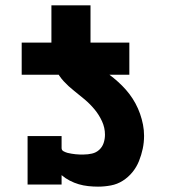

<svg xmlns="http://www.w3.org/2000/svg" viewBox="-20 -689 640 717"><path d="M61 -410V-530H172V-669H318V-530H463V-410ZM346 8Q328 8 309.5 6Q291 4 274 -1Q257 -6 240.5 -14.5Q224 -23 210 -35V0H83V-181H210V-136Q210 -128 217.5 -124Q225 -120 232.5 -118Q240 -116 247.5 -115Q255 -114 262.5 -113Q270 -112 277.5 -112Q285 -112 293 -112Q308 -112 323.5 -115.5Q339 -119 350.5 -129.5Q362 -140 367 -155Q372 -170 372 -186Q372 -212 361 -236Q350 -260 333.5 -280Q317 -300 297 -317Q277 -334 256.5 -350Q236 -366 218 -385.5Q200 -405 189 -428.5Q178 -452 175 -478Q172 -504 172 -530H318Q318 -509 322.5 -488Q327 -467 340 -451Q353 -435 370.5 -423Q388 -411 404.5 -397.5Q421 -384 436 -369Q451 -354 463.5 -337.5Q476 -321 486 -302.5Q496 -284 503 -264Q510 -244 514 -223.5Q518 -203 518 -182Q518 -157 513 -133.5Q508 -110 499 -87.5Q490 -65 474.5 -46Q459 -27 438.5 -14Q418 -1 394 3.5Q370 8 346 8Z"/></svg>

Font: Iosevka Curly Slab HvEx
Style: Regular
Weight: 900
Width: 7
Monospace: yes
Designer: Belleve Invis
Foundry: Belleve Invis
Version: Version 11.1.0; ttfautohint (v1.8.3)